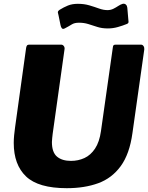

<svg xmlns="http://www.w3.org/2000/svg" viewBox="-20 -976 776 1006"><path d="M674 -279Q659 -169 612.5 -105.5Q566 -42 494.5 -16Q423 10 330 10Q181 10 116.5 -51.5Q52 -113 52 -227Q52 -246 54 -267Q56 -288 59 -309L117 -726Q119 -736 122.5 -739Q126 -742 133 -742H301Q309 -742 314.5 -734.5Q320 -727 318 -717L256 -275Q255 -263 253.5 -252.5Q252 -242 252 -232Q252 -178 278.5 -155.5Q305 -133 352 -133Q390 -133 422.5 -148Q455 -163 478 -197.5Q501 -232 509 -289L571 -726Q572 -736 575 -739Q578 -742 586 -742H719Q727 -742 732 -734.5Q737 -727 736 -717L674 -279ZM641 -849Q624 -842 598 -834.5Q572 -827 545 -827Q514 -827 489.5 -835Q465 -843 442.5 -850Q420 -857 394 -857Q370 -857 356 -848Q342 -839 319 -827Q309 -822 304 -828Q299 -834 297 -845L287 -894Q286 -901 283.5 -909Q281 -917 293 -925Q314 -938 336 -947Q358 -956 388 -956Q421 -956 448 -948Q475 -940 498.5 -931.5Q522 -923 543 -923Q560 -923 574 -930Q588 -937 600 -945Q612 -953 623 -956Q633 -958 639.5 -952Q646 -946 647 -936L652 -878Q653 -870 653.5 -861.5Q654 -853 641 -849Z"/></svg>

Font: Libre Franklin ExtraBold
Style: Italic
Weight: 800
Italic angle: -8°
Designer: Pablo Impallari, Rodrigo Fuenzalida, Nhung Nguyen
Foundry: Impallari Type
Version: Version 3.000